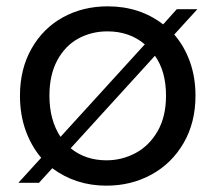

<svg xmlns="http://www.w3.org/2000/svg" viewBox="-20 -577 680 606"><path d="M530 -468Q562 -431 579.5 -382Q597 -333 597 -275Q597 -190 559.5 -125.5Q522 -61 458 -26Q394 9 316 9Q219 9 145 -46L103 0H38L110 -79Q78 -117 60.5 -166.5Q43 -216 43 -275Q43 -359 79.5 -423.5Q116 -488 179 -522.5Q242 -557 320 -557Q421 -557 495 -500L538 -548H603ZM136 -275Q136 -198 171 -145L437 -437Q389 -478 319 -478Q269 -478 227.5 -455.5Q186 -433 161 -387Q136 -341 136 -275ZM504 -275Q504 -352 469 -401L203 -109Q250 -71 316 -71Q365 -71 408 -94Q451 -117 477.5 -163Q504 -209 504 -275Z"/></svg>

Font: A Bank Premium Regular
Style: Regular
Weight: 400
Designer: Ninad Kale (Devanagari), Jonny Pinhorn (Latin), Htun Naung (Myanmar)
Foundry: Indian Type Foundry
Version: 4.004